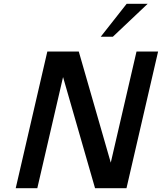

<svg xmlns="http://www.w3.org/2000/svg" viewBox="-20 -994 855 1014"><path d="M760 -974H649L512 -800H576ZM648 0 815 -722H701L565 -135L396 -722H230L63 0H177L313 -587L482 0Z"/></svg>

Font: Perun Medium Italic
Style: Regular
Weight: 500
Italic angle: -12°
Foundry: Copyright (c) Stefan Peev, Context Ltd, 2016
Version: Version 1.026